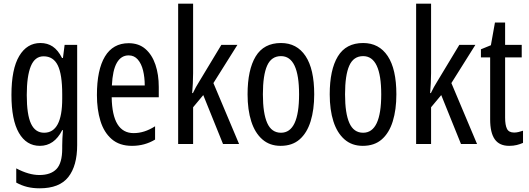

<svg xmlns="http://www.w3.org/2000/svg" viewBox="-20 -780 2867 1040"><path d="M199 -547Q237 -547 265.5 -528Q294 -509 316 -466H321L330 -537H398V6Q398 118 350 179Q302 240 195 240Q158 240 127.5 232.5Q97 225 68 209V132Q136 168 193 168Q255 168 286 135.5Q317 103 317 25V9Q317 -8 318 -29.5Q319 -51 321 -75H317Q274 10 196 10Q123 10 82.5 -60Q42 -130 42 -266Q42 -406 84 -476.5Q126 -547 199 -547ZM216 -475Q169 -475 147 -421.5Q125 -368 125 -265Q125 -159 148 -110Q171 -61 219 -61Q317 -61 317 -245V-270Q317 -377 293 -426Q269 -475 216 -475Z M677 -546Q732 -546 768 -514.5Q804 -483 822 -429.5Q840 -376 840 -309V-253H585Q588 -59 704 -59Q733 -59 761.5 -68Q790 -77 820 -96V-24Q764 10 695 10Q627 10 585 -26.5Q543 -63 524 -125Q505 -187 505 -265Q505 -402 548.5 -474Q592 -546 677 -546ZM677 -480Q636 -480 613 -440Q590 -400 586 -317H764Q764 -361 755 -398Q746 -435 726.5 -457.5Q707 -480 677 -480Z M1026 -383Q1026 -355 1024.5 -328.5Q1023 -302 1021 -276H1025Q1033 -293 1041.5 -308.5Q1050 -324 1059 -338L1179 -537H1266L1136 -330L1275 0H1188L1081 -265L1026 -199V0H945V-760H1026Z M1682 -269Q1682 -186 1662.5 -123Q1643 -60 1603 -25Q1563 10 1500 10Q1441 10 1401 -25Q1361 -60 1341 -122.5Q1321 -185 1321 -269Q1321 -402 1365 -474.5Q1409 -547 1502 -547Q1588 -547 1635 -476.5Q1682 -406 1682 -269ZM1404 -269Q1404 -166 1427.5 -113.5Q1451 -61 1502 -61Q1600 -61 1600 -269Q1600 -476 1502 -476Q1450 -476 1427 -424.5Q1404 -373 1404 -269Z M2127 -269Q2127 -186 2107.5 -123Q2088 -60 2048 -25Q2008 10 1945 10Q1886 10 1846 -25Q1806 -60 1786 -122.5Q1766 -185 1766 -269Q1766 -402 1810 -474.5Q1854 -547 1947 -547Q2033 -547 2080 -476.5Q2127 -406 2127 -269ZM1849 -269Q1849 -166 1872.5 -113.5Q1896 -61 1947 -61Q2045 -61 2045 -269Q2045 -476 1947 -476Q1895 -476 1872 -424.5Q1849 -373 1849 -269Z M2315 -383Q2315 -355 2313.5 -328.5Q2312 -302 2310 -276H2314Q2322 -293 2330.5 -308.5Q2339 -324 2348 -338L2468 -537H2555L2425 -330L2564 0H2477L2370 -265L2315 -199V0H2234V-760H2315Z M2765 -62Q2777 -62 2789 -65Q2801 -68 2813 -72V-6Q2797 1 2779 5.5Q2761 10 2738 10Q2685 10 2660 -25.5Q2635 -61 2635 -133V-469H2585V-513L2639 -535L2661 -658H2716V-537H2806V-469H2716V-143Q2716 -103 2726 -82.5Q2736 -62 2765 -62Z"/></svg>

Font: Noto Sans ExtraCondensed
Style: Regular
Weight: 400
Width: 2
Designer: Monotype Design Team
Foundry: Monotype Imaging Inc.
Version: Version 2.013; ttfautohint (v1.8.4.7-5d5b)